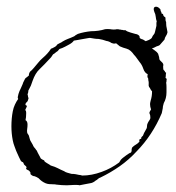

<svg xmlns="http://www.w3.org/2000/svg" viewBox="-20 -547 523 572"><path d="M179 5Q172 5 164 4.5Q156 4 148 3Q145 2 138 2Q132 2 126.5 1.5Q121 1 116 -1Q104 -6 95 -16Q92 -18 89 -19.5Q86 -21 83 -22Q77 -22 71 -28Q70 -30 71 -31Q71 -33 70 -34Q69 -36 66 -39Q65 -39 63.5 -40Q62 -41 60 -42Q56 -44 59 -47Q59 -51 57 -52Q51 -57 51 -58Q51 -58 50.5 -60Q50 -62 48 -64Q45 -64 42 -68Q39 -73 37 -78Q33 -86 32 -89L28 -98Q26 -104 23 -111.5Q20 -119 18 -129Q16 -139 15 -149.5Q14 -160 14 -171Q14 -182 15 -193.5Q16 -205 18 -215Q20 -226 24.5 -235.5Q29 -245 34 -252Q34 -254 33 -255V-258L35 -267Q36 -271 38 -275.5Q40 -280 42 -284Q44 -289 46 -293Q48 -297 49 -301L55 -313Q58 -316 60 -317Q63 -319 66 -322Q66 -330 71 -335Q74 -337 76.5 -340Q79 -343 81 -345Q88 -353 94 -360.5Q100 -368 107 -374Q114 -380 120.5 -387Q127 -394 132 -402Q134 -402 141 -406Q145 -408 146.5 -409.5Q148 -411 149 -412Q150 -415 157 -418Q164 -421 166 -423Q174 -428 182 -431Q187 -433 191 -434.5Q195 -436 199 -438Q202 -439 205 -442Q207 -443 208.5 -444Q210 -445 212 -446Q221 -449 231 -451Q241 -453 251 -454Q274 -454 293 -460Q299 -461 309 -460Q313 -459 319 -459Q325 -459 328 -460Q334 -460 336 -459Q340 -459 342 -458Q347 -458 348 -457H354Q358 -453 369 -450Q375 -448 383 -446Q391 -445 395 -440Q396 -439 396 -436Q396 -436 396 -435Q396 -434 397 -433L403 -430Q406 -430 408 -428Q417 -423 421 -417L432 -404Q434 -402 436.5 -400Q439 -398 442 -396Q448 -392 451 -387L454 -377Q454 -370 457 -367L461 -363Q461 -363 464 -360Q468 -355 466 -350Q466 -342 467 -339Q468 -338 469 -337Q470 -336 471 -335Q471 -332 475 -330Q474 -327 474 -323Q474 -318 473 -316Q474 -313 477 -312Q476 -310 476 -306Q476 -302 475 -301Q476 -295 476 -287.5Q476 -280 476 -272Q476 -254 468 -240Q467 -236 466 -232.5Q465 -229 465 -225Q464 -221 463.5 -217.5Q463 -214 462 -210Q434 -144 387 -96Q364 -71 337 -52Q310 -33 279 -18Q275 -17 272 -14Q269 -11 265 -9Q257 -2 248 -1L232 2L217 5Q214 4 209 4H200Q195 4 189.5 4.5Q184 5 179 5ZM225 -24Q253 -24 283 -35Q311 -45 335 -63L340 -71Q342 -73 344 -75Q346 -77 349 -79Q351 -81 357 -85Q360 -87 363 -89Q366 -91 368 -92H370Q373 -97 372 -100Q372 -104 374 -108Q379 -113 386 -117Q394 -122 396 -127Q394 -129 395 -129L394 -130Q396 -132 398 -133Q401 -133 401 -136Q400 -137 402 -139L406 -143Q407 -145 408 -148Q409 -151 411 -154Q416 -163 417 -165Q418 -168 418 -172Q418 -174 418.5 -176Q419 -178 420 -180Q421 -182 422 -184Q423 -186 424 -187Q427 -191 428 -195Q428 -204 426 -208Q425 -209 425 -211Q425 -213 430 -221Q427 -229 427 -237Q427 -240 429 -248Q433 -260 433 -275Q429 -279 428 -282Q427 -285 424 -288Q422 -294 423 -296Q423 -298 423 -301Q423 -304 422 -307Q422 -311 421.5 -312.5Q421 -314 421 -315Q418 -315 420 -326Q411 -330 407 -342Q403 -354 396 -362Q392 -367 388 -373Q384 -379 379 -384Q375 -390 369.5 -395Q364 -400 357 -402L347 -405Q345 -406 342 -407Q339 -408 337 -409L326 -418Q325 -418 323.5 -417.5Q322 -417 320 -417Q318 -417 312 -419Q305 -424 297 -425Q292 -427 286 -428.5Q280 -430 274 -431Q267 -431 261 -432Q255 -433 249 -434Q248 -434 246 -434Q244 -434 240 -433L223 -430Q218 -429 212 -428Q206 -427 200 -426Q196 -420 187 -415Q185 -414 181.5 -412Q178 -410 174 -408Q170 -406 165.5 -404Q161 -402 157 -401Q152 -394 149 -393Q147 -392 144.5 -389.5Q142 -387 138 -385L134 -379Q133 -377 130 -374Q121 -364 113 -356Q105 -348 98 -341Q85 -329 77 -306L72 -292L66 -280Q64 -278 64 -272Q61 -265 63 -263Q63 -260 65 -254Q63 -245 60 -243Q55 -239 56 -234Q60 -233 60 -230Q56 -222 55 -219Q58 -218 58 -210Q58 -197 56 -189Q62 -186 62 -176Q62 -169 61 -163Q60 -157 61 -152Q61 -150 63 -148Q65 -144 66 -143Q67 -139 68 -135.5Q69 -132 70 -129L78 -115Q78 -114 81 -109Q83 -107 84 -105.5Q85 -104 86 -103Q88 -99 90 -98Q90 -97 91 -95Q92 -93 93 -91Q98 -81 100 -78Q100 -74 112 -69Q110 -67 120 -61Q125 -58 127.5 -56.5Q130 -55 131 -54Q138 -52 143 -50Q148 -48 152 -46Q156 -44 161 -41.5Q166 -39 171 -37Q175 -34 180.5 -32.5Q186 -31 193 -29Q200 -29 205.5 -28Q211 -27 215 -26Q217 -26 219.5 -25.5Q222 -25 225 -24ZM417 -403Q407 -403 399 -408Q393 -410 389 -414Q385 -418 380 -423Q378 -427 378 -428Q378 -432 381 -433.5Q384 -435 385 -433Q390 -431 396 -425Q399 -424 402 -423.5Q405 -423 408 -423Q415 -424 423.5 -428Q432 -432 433 -436Q435 -441 438 -444Q441 -447 442 -453L446 -470Q446 -474 446 -477.5Q446 -481 447 -483Q446 -485 445 -490Q444 -495 444 -497Q443 -503 442.5 -505Q442 -507 440 -511Q438 -517 438 -519V-520Q438 -527 445 -527Q451 -527 457 -520Q460 -516 458.5 -516Q457 -516 460 -512Q461 -511 461 -508.5Q461 -506 463 -506Q467 -506 466 -501Q467 -502 468 -499Q469 -496 470 -497Q471 -498 471.5 -496.5Q472 -495 473 -494V-491Q473 -485 474 -483.5Q475 -482 475 -480V-477Q475 -473 475.5 -469.5Q476 -466 477 -462L479 -451Q478 -445 474.5 -440Q471 -435 470 -429L456 -413Q454 -411 450 -410Q446 -409 441 -406Q438 -404 433 -403.5Q428 -403 426 -404Q425 -403 422 -403Q419 -403 417 -403Z"/></svg>

Font: Estonia
Style: Regular
Weight: 400
Designer: Robert E. Leuschke
Foundry: Robert E. Leuschke
Version: Version 1.014; ttfautohint (v1.8.3)